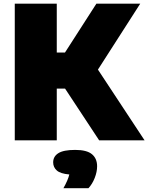

<svg xmlns="http://www.w3.org/2000/svg" viewBox="-20 -760 803 1040"><path d="M60 0V-740H287.5V-475.5H332L502 -740H739.5L510.5 -383L763 0H517L332.5 -280H287.5V0ZM323.5 259.5Q348.5 215 355.5 185Q307.5 181 287.8 163.5Q268 146 268 119.5Q268 87.5 296 69.8Q324 52 387 52Q450 52 478 75.2Q506 98.5 506 140.5Q506 171 493 204Q480 237 459 259.5Z"/></svg>

Font: Encode Sans SmExp Black
Style: Regular
Weight: 900
Width: 6
Designer: Multiple Designers
Foundry: Impallari Type
Version: Version 3.002; ttfautohint (v1.8.3) -l 8 -r 50 -G 200 -x 14 